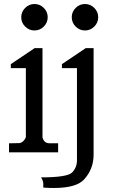

<svg xmlns="http://www.w3.org/2000/svg" viewBox="-20 -760 567 958"><path d="M357.5 -627.5Q338 -647 338 -674Q338 -701 357.5 -720.5Q377 -740 404 -740Q431 -740 450.5 -720.5Q470 -701 470 -674Q470 -647 450.5 -627.5Q431 -608 404 -608Q377 -608 357.5 -627.5ZM447 -520V12Q447 84 399 136Q360 178 248 178Q224 178 196 176Q196 176 196 157Q196 143 185 125Q317 125 340.5 100Q364 75 364 40V-420H289V-440L408 -520ZM105.5 -627.5Q86 -647 86 -674Q86 -701 105.5 -720.5Q125 -740 152 -740Q179 -740 198.5 -720.5Q218 -701 218 -674Q218 -647 198.5 -627.5Q179 -608 152 -608Q125 -608 105.5 -627.5ZM192 -75Q199 -45 228 -45H270V0H25V-45L78 -46Q98 -50 109 -75V-420H34V-440L153 -520H192Z"/></svg>

Font: Sawarabi Mincho
Style: Regular
Weight: 400
Version: Version 1.00